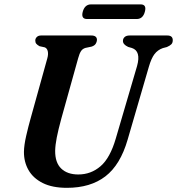

<svg xmlns="http://www.w3.org/2000/svg" viewBox="-20 -866 828 898"><path d="M521.5 -218 621 -557Q640.5 -627 597 -641.5L579.5 -646.5Q554.5 -658 555 -675Q555 -685.5 563 -692.8Q571 -700 586 -700H762.5Q788 -700 788 -678Q788 -665.5 781.2 -658.8Q774.5 -652 760.5 -646L741.5 -641Q717.5 -632.5 702.5 -612.8Q687.5 -593 676 -553L577 -213Q543 -95 473 -41.2Q403 12.5 293 12.5Q224.5 12.5 179.8 -10Q135 -32.5 113.2 -70.8Q91.5 -109 92 -156.5Q92.5 -187 102.5 -230.8Q112.5 -274.5 123 -311.5L201.5 -594Q206.5 -612 203.5 -626Q200.5 -640 189.5 -644.5L164.5 -650Q153.5 -656.5 149.2 -662Q145 -667.5 145 -677.5Q145.5 -686.5 152.5 -693.2Q159.5 -700 172 -700H407Q433.5 -700 433.5 -679Q433 -669.5 427.5 -661Q422 -652.5 408.5 -648L380 -642Q366 -638 358.8 -626.8Q351.5 -615.5 345.5 -593.5L267 -312Q252.5 -259 245.5 -223Q238.5 -187 238 -161Q237.5 -105.5 266.2 -77.8Q295 -50 346 -50Q405.5 -50 450.2 -88.5Q495 -127 521.5 -218ZM367 -811Q376.5 -845.5 406 -845.5H637.5Q667 -845.5 657.5 -811Q648.5 -777 619 -777H387.5Q358 -777 367 -811Z"/></svg>

Font: Fraunces 72pt Soft SemiBold
Style: Italic
Weight: 600
Italic angle: -16°
Version: Version 1.000;[b76b70a41]